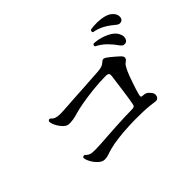

<svg xmlns="http://www.w3.org/2000/svg" viewBox="-113 -1074 1227 1227"><g transform="rotate(-45 500.0 -460.5)"><path d="M253 -133Q233 -133 212.5 -151.5Q192 -170 178.5 -194.5Q165 -219 164 -237Q166 -243 172 -245Q178 -247 183 -245Q201 -223 229.5 -221Q258 -219 302 -222Q304 -222 305 -222Q333 -224 371.5 -226.5Q410 -229 452 -231.5Q494 -234 533.5 -235.5Q573 -237 603 -237Q615 -237 621.5 -241Q628 -245 630 -258Q633 -273 637.5 -301.5Q642 -330 646.5 -364Q651 -398 655 -428.5Q659 -459 662 -478Q664 -494 658.5 -500.5Q653 -507 634 -507Q579 -507 519 -500.5Q459 -494 409 -485Q359 -476 334 -468Q309 -460 290 -457.5Q271 -455 255 -455Q226 -455 201 -490Q188 -507 180 -525.5Q172 -544 173 -558Q181 -571 193 -564Q207 -546 233.5 -542Q260 -538 304 -542Q340 -545 386 -547.5Q432 -550 478 -553Q524 -556 562 -558.5Q600 -561 619 -562Q642 -564 655.5 -568.5Q669 -573 680 -583Q691 -594 699.5 -594.5Q708 -595 720 -587Q729 -581 743 -569.5Q757 -558 771 -546Q785 -534 793 -526Q819 -500 789 -480Q778 -473 771 -461.5Q764 -450 756 -433Q751 -423 743 -401.5Q735 -380 726.5 -355.5Q718 -331 711 -308.5Q704 -286 701 -273Q697 -259 700.5 -254.5Q704 -250 717 -250Q731 -250 741 -245Q751 -240 760 -229Q775 -214 775.5 -198.5Q776 -183 766.5 -173.5Q757 -164 742 -167Q729 -169 701.5 -172Q674 -175 642 -176Q613 -177 578.5 -177Q544 -177 507 -175Q459 -173 411.5 -167Q364 -161 331 -152Q308 -146 291 -139.5Q274 -133 253 -133ZM877 -567Q867 -563 856.5 -565.5Q846 -568 836 -582Q814 -614 786 -642Q758 -670 720 -689Q717 -695 719.5 -700.5Q722 -706 727 -708Q757 -707 789.5 -697.5Q822 -688 848.5 -671.5Q875 -655 886 -633Q898 -611 894 -592Q890 -573 877 -567ZM957 -687Q949 -680 937.5 -680Q926 -680 913 -691Q883 -717 849.5 -736Q816 -755 775 -762Q771 -767 772 -773Q773 -779 777 -783Q805 -788 838 -787.5Q871 -787 901 -779Q931 -771 948 -753Q965 -736 966.5 -716Q968 -696 957 -687Z"/></g></svg>

Font: Zen Old Mincho SemiBold
Style: Regular
Weight: 600
Version: Version 1.500